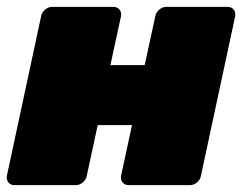

<svg xmlns="http://www.w3.org/2000/svg" viewBox="-25 -540 708 560"><path d="M17 0Q6 0 -0.5 -8Q-7 -16 -5 -27L95 -493Q97 -504 106.5 -512Q116 -520 127 -520H306Q317 -520 323.5 -512Q330 -504 328 -493L297 -350H397L428 -493Q430 -504 439.5 -512Q449 -520 460 -520H639Q650 -520 656.5 -512Q663 -504 661 -493L561 -27Q559 -16 549.5 -8Q540 0 529 0H350Q339 0 332.5 -8Q326 -16 328 -27L360 -175H260L228 -27Q226 -16 216.5 -8Q207 0 196 0Z"/></svg>

Font: Rubik Black
Style: Italic
Weight: 900
Italic angle: -12°
Designer: Hubert and Fischer
Foundry: Hubert and Fischer
Version: Version 2.300;gftools[0.9.30]